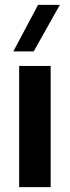

<svg xmlns="http://www.w3.org/2000/svg" viewBox="-20 -772 287 792"><path d="M59 -500V0H189V-500ZM35 -560H119L227 -752H137Z"/></svg>

Font: Goli SemiBold
Style: Regular
Weight: 600
Designer: jaikishan Patel
Foundry: MagicType
Version: Version 1.000;Glyphs 3.2 (3242)